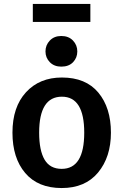

<svg xmlns="http://www.w3.org/2000/svg" viewBox="-20 -936 624 971"><path d="M292 15Q172 15 107.5 -61Q43 -137 43 -265Q43 -395 111.5 -469.5Q180 -544 293 -544Q414 -544 477.5 -467.5Q541 -391 541 -265Q541 -142 476 -63.5Q411 15 292 15ZM292 -82Q406 -82 406 -265Q406 -447 293 -447Q178 -447 178 -265Q178 -175 205.5 -128.5Q233 -82 292 -82ZM290 -599Q254 -599 232 -621.5Q210 -644 210 -676Q210 -708 232 -731Q254 -754 290 -754Q327 -754 349 -731Q371 -708 371 -676Q371 -644 349.5 -621.5Q328 -599 290 -599ZM437 -825H146V-916H437Z"/></svg>

Font: Trujillo Medium
Style: Regular
Weight: 500
Designer: Fira Sans original fonts by bBox Type GmbH, Carrois Corporate GbR, & Edenspiekermann AG / Changes by Cristiano Sobral
Foundry: Fira Sans original fonts by bBox Type GmbH, Carrois Corporate GbR, & Edenspiekermann AG / Changes by Cristiano Sobral
Version: Version 4.301;October 17, 2021;FontCreator 14.0.0.2814 64-bi